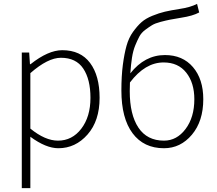

<svg xmlns="http://www.w3.org/2000/svg" viewBox="-20 -750 1118 987"><path d="M92 217V-480H130L134 -420H137Q228 -492 300 -492Q394 -492 443 -426.5Q492 -361 492 -247Q492 -129 430 -58.5Q368 12 280 12Q216 12 136 -47V217ZM278 -27Q351 -27 398 -88.5Q445 -150 445 -247Q445 -342 408 -397.5Q371 -453 293 -453Q226 -453 136 -374V-89Q212 -27 278 -27Z M823 12Q719 12 661.5 -65Q604 -142 604 -285Q604 -359 611.5 -416.5Q619 -474 630.5 -515Q642 -556 664 -586.5Q686 -617 707.5 -636Q729 -655 763.5 -669Q798 -683 828 -690Q858 -697 903 -704Q958 -712 993 -730L1004 -686Q971 -668 912 -659Q875 -653 854.5 -649Q834 -645 805.5 -637.5Q777 -630 761.5 -620.5Q746 -611 726.5 -596.5Q707 -582 696.5 -562.5Q686 -543 675 -516Q664 -489 658.5 -453.5Q653 -418 650 -373Q724 -467 828 -467Q919 -467 972 -405Q1025 -343 1025 -240Q1025 -127 966.5 -57.5Q908 12 823 12ZM823 -27Q889 -27 934 -87Q979 -147 979 -240Q979 -324 937.5 -376.5Q896 -429 821 -429Q726 -429 648 -326Q647 -312 647 -281Q647 -161 691.5 -94Q736 -27 823 -27Z"/></svg>

Font: Toshiba Sans Light
Style: Regular
Weight: 300
Designer: Paul D. Hunt
Foundry: Toshiba Corporation
Version: Version 2.020;PS 2.0;hotconv 1.0.86;makeotf.lib2.5.63406